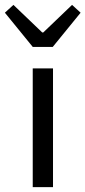

<svg xmlns="http://www.w3.org/2000/svg" viewBox="-52 -766 350 786"><path d="M-32 -714 82 -574H164L278 -714L243 -746L125 -633H121L3 -746ZM82 -486V0H165V-486Z"/></svg>

Font: Cambridge Sans
Style: Regular
Weight: 400
Version: Version 2.020;PS 002.020;hotconv 1.0.88;makeotf.lib2.5.64775